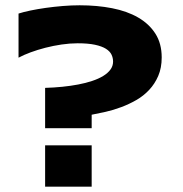

<svg xmlns="http://www.w3.org/2000/svg" viewBox="-20 -703 689 723"><path d="M588.9 -486.8Q588.9 -447.3 575.9 -417.2Q563 -387.2 541.7 -364.5Q520.5 -341.8 493.2 -326.2Q465.8 -310.5 436.5 -299.6Q407.2 -288.6 378.2 -282Q349.1 -275.4 325.2 -271V-220.2H149.9V-372.1Q182.6 -373 214.4 -376.2Q246.1 -379.4 274.4 -384.8Q302.7 -390.1 326.9 -398.2Q351.1 -406.2 368.7 -417Q386.2 -427.7 396 -441.2Q405.8 -454.6 405.8 -471.2Q405.8 -484.9 399.9 -497.3Q394 -509.8 378.9 -519.3Q363.8 -528.8 337.9 -534.4Q312 -540 272 -540Q243.2 -540 211.9 -535.4Q180.7 -530.8 151.1 -523.2Q121.6 -515.6 95.2 -505.9Q68.8 -496.1 49.8 -485.8V-651.9Q67.4 -657.7 94.2 -663.3Q121.1 -668.9 152.3 -673.3Q183.6 -677.7 216.6 -680.4Q249.5 -683.1 279.8 -683.1Q345.7 -683.1 402.1 -672.1Q458.5 -661.1 500 -637.2Q541.5 -613.3 565.2 -576.2Q588.9 -539.1 588.9 -486.8ZM149.9 0V-155.8H325.2V0Z"/></svg>

Font: REH Gaming
Style: Gaming
Weight: 700
Designer: Astigmatic (AOETI)
Foundry: Astigmatic (AOETI)
Version: Version 1.001 2011